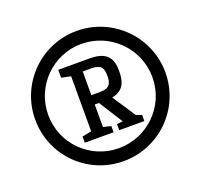

<svg xmlns="http://www.w3.org/2000/svg" viewBox="-128 -773 1072 1027"><g transform="rotate(-20 408.5 -259.5)"><path d="M38 -259C38 -54 203 111 408 111C613 111 779 -54 779 -259C779 -464 613 -630 408 -630C203 -630 38 -464 38 -259ZM112 -259C112 -423 244 -556 408 -556C572 -556 705 -423 705 -259C705 -95 572 37 408 37C244 37 112 -95 112 -259ZM441 -53H584V-88L552 -99L466 -230C535 -244 549 -292 549 -350C549 -414 531 -468 424 -468H245V-423L298 -412V-99L245 -88V-53H409V-88L365 -99V-227H389L475 -91L441 -88ZM365 -280V-415H414C473 -415 481 -389 481 -348C481 -308 473 -280 414 -280Z"/></g></svg>

Font: Hermeneus One
Style: Regular
Weight: 400
Designer: Rodrigo Fuenzalida, Pablo Impallari
Foundry: Pablo Impallari, Rodrigo Fuenzalida
Version: Version 1.002